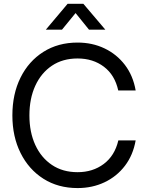

<svg xmlns="http://www.w3.org/2000/svg" viewBox="-20 -959 762 991"><path d="M380.4 11.7Q279.8 11.7 204.1 -36.4Q128.4 -84.5 86.2 -169.2Q43.9 -253.9 43.9 -363.3Q43.9 -473.6 85.9 -558.3Q127.9 -643.1 203.9 -691.2Q279.8 -739.3 380.4 -739.3Q456.5 -739.3 519.5 -709.2Q582.5 -679.2 624.8 -623.8Q667 -568.4 680.2 -492.2H590.3Q572.8 -571.8 516.4 -614.5Q460 -657.2 380.4 -657.2Q303.7 -657.2 248 -619.9Q192.4 -582.5 162.1 -516.4Q131.8 -450.2 131.8 -363.3Q131.8 -276.9 162.1 -210.9Q192.4 -145 248 -107.7Q303.7 -70.3 380.4 -70.3Q459 -70.3 515.6 -112.8Q572.3 -155.3 590.8 -234.4H680.2Q667 -158.7 625 -103.5Q583 -48.3 519.8 -18.3Q456.5 11.7 380.4 11.7ZM299.8 -805.7H216.8V-806.2L329.1 -939.5H410.2L523.4 -806.2V-805.7H439.5L370.1 -891.6Z"/></svg>

Font: Inter Display
Style: Regular
Weight: 400
Designer: Rasmus Andersson
Foundry: rsms
Version: Version 4.001;git-9221beed3